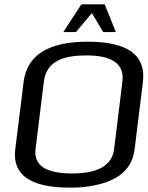

<svg xmlns="http://www.w3.org/2000/svg" viewBox="-20 -850 677 880"><path d="M635 -474C650 -597 566 -659 382 -659C201 -659 103 -597 88 -473L50 -166C35 -49 119 10 300 10C334 10 365 8 394 3C492 -13 583 -54 597 -166ZM376 -596C496 -596 551 -556 541 -476L503 -167C494 -92 430 -55 310 -55C190 -55 134 -92 143 -167L181 -476C193 -574 278 -596 376 -596ZM270 -703H328L401 -790L453 -703H511L460 -830H353Z"/></svg>

Font: Gamestation Display
Style: Italic
Weight: 400
Designer: Jonas Hecksher
Foundry: Jonas Hecksher, Playtypeª, e-types AS
Version: Version 1.003